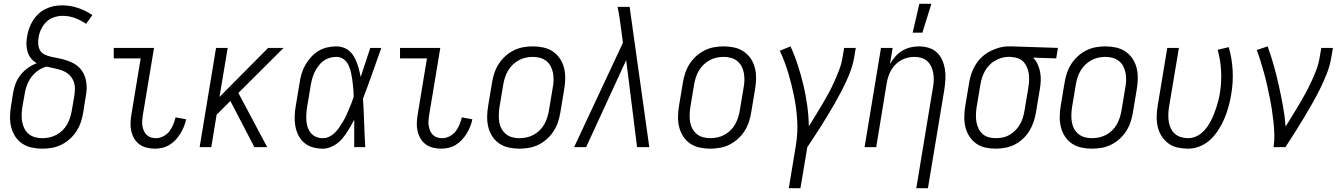

<svg xmlns="http://www.w3.org/2000/svg" viewBox="-20 -771 7040 1006"><path d="M202 8Q173 8 145.5 2Q118 -4 96 -19Q74 -34 59.5 -56.5Q45 -79 38.5 -105.5Q32 -132 32.5 -160.5Q33 -189 38 -218L49 -286Q53 -311 62.5 -335Q72 -359 88.5 -379.5Q105 -400 127 -415.5Q149 -431 173 -440Q156 -449 143.5 -464Q131 -479 125 -498Q119 -517 118.5 -537.5Q118 -558 122 -579Q125 -600 132.5 -621.5Q140 -643 152 -662.5Q164 -682 181 -698Q198 -714 218.5 -724Q239 -734 261 -738.5Q283 -743 305 -743Q349 -743 389.5 -729Q430 -715 464 -692L431 -646Q405 -664 374 -676Q343 -688 308 -688Q286 -688 263 -680.5Q240 -673 223 -656.5Q206 -640 195.5 -618Q185 -596 182 -574Q179 -556 180.5 -538.5Q182 -521 190 -507Q198 -493 213.5 -485.5Q229 -478 246 -474Q263 -470 280 -467Q297 -464 313 -459.5Q329 -455 344.5 -449Q360 -443 374 -434Q388 -425 399 -413Q410 -401 417.5 -386.5Q425 -372 429 -355.5Q433 -339 434 -321.5Q435 -304 432.5 -286.5Q430 -269 427 -251L416 -182Q412 -157 404 -132.5Q396 -108 381.5 -85Q367 -62 346.5 -43.5Q326 -25 302 -13Q278 -1 252.5 3.5Q227 8 202 8ZM202 -47Q220 -47 239 -51Q258 -55 275.5 -64.5Q293 -74 307.5 -88Q322 -102 331.5 -119Q341 -136 347 -154.5Q353 -173 356 -191L368 -260Q372 -283 372.5 -305Q373 -327 365 -346.5Q357 -366 341.5 -380Q326 -394 306 -401.5Q286 -409 265 -413Q244 -417 223 -422Q199 -415 178.5 -400.5Q158 -386 143.5 -366Q129 -346 120.5 -323Q112 -300 109 -277L97 -209Q94 -189 93.5 -169.5Q93 -150 96.5 -131.5Q100 -113 108.5 -96.5Q117 -80 131 -68.5Q145 -57 163.5 -52Q182 -47 202 -47Z M791 8Q769 8 747.5 2.5Q726 -3 709.5 -15.5Q693 -28 682.5 -46.5Q672 -65 667.5 -86Q663 -107 664 -129.5Q665 -152 669 -174L717 -465H576V-520H787L728 -165Q726 -151 725 -137Q724 -123 726.5 -110Q729 -97 734 -85Q739 -73 748.5 -64Q758 -55 770.5 -51Q783 -47 797 -47Q816 -47 835 -56.5Q854 -66 867 -82.5Q880 -99 887.5 -118Q895 -137 900 -156L955 -146Q951 -126 943.5 -107.5Q936 -89 925 -71Q914 -53 900 -38Q886 -23 868 -12Q850 -1 830 3.5Q810 8 791 8Z M1380 0H1313L1187 -242L1115 -170L1087 0H1026L1112 -520H1173L1130 -263L1385 -520H1466L1229 -284Z M1672 8Q1645 8 1619.5 1Q1594 -6 1574.5 -22.5Q1555 -39 1543.5 -62Q1532 -85 1527.5 -110.5Q1523 -136 1524 -163Q1525 -190 1530 -218L1550 -338Q1553 -361 1560 -384.5Q1567 -408 1579.5 -430Q1592 -452 1609.5 -471.5Q1627 -491 1648.5 -504Q1670 -517 1694.5 -522.5Q1719 -528 1742 -528Q1762 -528 1780 -521.5Q1798 -515 1812 -502.5Q1826 -490 1835 -474Q1844 -458 1850.5 -440.5Q1857 -423 1861.5 -405Q1866 -387 1870 -368Q1882 -406 1895 -444Q1908 -482 1920 -520H1978Q1954 -453 1930.5 -386.5Q1907 -320 1882 -254Q1886 -191 1888 -127Q1890 -63 1894 0H1836Q1836 -36 1836 -72Q1836 -108 1836 -144Q1827 -127 1817.5 -110Q1808 -93 1797 -76.5Q1786 -60 1773 -44.5Q1760 -29 1744 -17.5Q1728 -6 1709 1Q1690 8 1672 8ZM1672 -47Q1689 -47 1705.5 -55Q1722 -63 1735 -76Q1748 -89 1758 -104Q1768 -119 1777.5 -134.5Q1787 -150 1794 -166Q1801 -182 1808 -198Q1815 -214 1821.5 -230.5Q1828 -247 1833 -263Q1833 -279 1832 -295Q1831 -311 1829 -327Q1827 -343 1825 -358.5Q1823 -374 1819.5 -389Q1816 -404 1810.5 -419Q1805 -434 1796 -446Q1787 -458 1773 -465.5Q1759 -473 1742 -473Q1725 -473 1707.5 -468Q1690 -463 1675.5 -452.5Q1661 -442 1649.5 -427Q1638 -412 1630 -396Q1622 -380 1617 -363Q1612 -346 1609 -329L1589 -209Q1586 -190 1585 -172Q1584 -154 1585.5 -136Q1587 -118 1593 -101.5Q1599 -85 1610 -72.5Q1621 -60 1637 -53.5Q1653 -47 1672 -47Z M2291 8Q2269 8 2247.5 2.5Q2226 -3 2209.5 -15.5Q2193 -28 2182.5 -46.5Q2172 -65 2167.5 -86Q2163 -107 2164 -129.5Q2165 -152 2169 -174L2217 -465H2076V-520H2287L2228 -165Q2226 -151 2225 -137Q2224 -123 2226.5 -110Q2229 -97 2234 -85Q2239 -73 2248.5 -64Q2258 -55 2270.5 -51Q2283 -47 2297 -47Q2316 -47 2335 -56.5Q2354 -66 2367 -82.5Q2380 -99 2387.5 -118Q2395 -137 2400 -156L2455 -146Q2451 -126 2443.5 -107.5Q2436 -89 2425 -71Q2414 -53 2400 -38Q2386 -23 2368 -12Q2350 -1 2330 3.5Q2310 8 2291 8Z M2701 8Q2673 8 2645.5 2Q2618 -4 2596 -19Q2574 -34 2559.5 -56.5Q2545 -79 2538.5 -105.5Q2532 -132 2532.5 -160.5Q2533 -189 2538 -218L2558 -338Q2562 -363 2570 -387.5Q2578 -412 2592.5 -435Q2607 -458 2627.5 -476.5Q2648 -495 2672 -507Q2696 -519 2721.5 -523.5Q2747 -528 2772 -528Q2800 -528 2827.5 -522Q2855 -516 2877 -501Q2899 -486 2914 -463.5Q2929 -441 2935.5 -414.5Q2942 -388 2941.5 -359.5Q2941 -331 2936 -302L2916 -182Q2912 -157 2904 -132.5Q2896 -108 2881.5 -85Q2867 -62 2846.5 -43.5Q2826 -25 2802 -13Q2778 -1 2752 3.5Q2726 8 2701 8ZM2701 -47Q2720 -47 2739 -51Q2758 -55 2775.5 -64.5Q2793 -74 2807.5 -88Q2822 -102 2831.5 -119Q2841 -136 2847 -154.5Q2853 -173 2856 -191L2876 -311Q2880 -331 2880.5 -350.5Q2881 -370 2877.5 -388.5Q2874 -407 2865.5 -423.5Q2857 -440 2842.5 -451.5Q2828 -463 2809.5 -468Q2791 -473 2772 -473Q2753 -473 2734.5 -469Q2716 -465 2698.5 -455.5Q2681 -446 2666.5 -432Q2652 -418 2642 -401Q2632 -384 2626 -365.5Q2620 -347 2617 -329L2597 -209Q2594 -189 2593.5 -169.5Q2593 -150 2596 -131.5Q2599 -113 2608 -96.5Q2617 -80 2631 -68.5Q2645 -57 2663.5 -52Q2682 -47 2701 -47Z M2988 0 3244 -547 3232 -636Q3229 -661 3225 -686Q3221 -711 3216 -735H3279L3382 0H3318L3261 -456L3051 0Z M3701 8Q3673 8 3645.5 2Q3618 -4 3596 -19Q3574 -34 3559.5 -56.5Q3545 -79 3538.5 -105.5Q3532 -132 3532.5 -160.5Q3533 -189 3538 -218L3558 -338Q3562 -363 3570 -387.5Q3578 -412 3592.5 -435Q3607 -458 3627.5 -476.5Q3648 -495 3672 -507Q3696 -519 3721.5 -523.5Q3747 -528 3772 -528Q3800 -528 3827.5 -522Q3855 -516 3877 -501Q3899 -486 3914 -463.5Q3929 -441 3935.5 -414.5Q3942 -388 3941.5 -359.5Q3941 -331 3936 -302L3916 -182Q3912 -157 3904 -132.5Q3896 -108 3881.5 -85Q3867 -62 3846.5 -43.5Q3826 -25 3802 -13Q3778 -1 3752 3.5Q3726 8 3701 8ZM3701 -47Q3720 -47 3739 -51Q3758 -55 3775.5 -64.5Q3793 -74 3807.5 -88Q3822 -102 3831.5 -119Q3841 -136 3847 -154.5Q3853 -173 3856 -191L3876 -311Q3880 -331 3880.5 -350.5Q3881 -370 3877.5 -388.5Q3874 -407 3865.5 -423.5Q3857 -440 3842.5 -451.5Q3828 -463 3809.5 -468Q3791 -473 3772 -473Q3753 -473 3734.5 -469Q3716 -465 3698.5 -455.5Q3681 -446 3666.5 -432Q3652 -418 3642 -401Q3632 -384 3626 -365.5Q3620 -347 3617 -329L3597 -209Q3594 -189 3593.5 -169.5Q3593 -150 3596 -131.5Q3599 -113 3608 -96.5Q3617 -80 3631 -68.5Q3645 -57 3663.5 -52Q3682 -47 3701 -47Z M4113 215 4150 -9Q4161 -75 4157 -140Q4153 -205 4140.5 -267Q4128 -329 4110 -389Q4092 -449 4066 -505L4122 -528Q4144 -480 4160.5 -429Q4177 -378 4189.5 -325.5Q4202 -273 4209.5 -218.5Q4217 -164 4218 -109Q4235 -137 4253 -166Q4271 -195 4288.5 -224.5Q4306 -254 4322 -283.5Q4338 -313 4351.5 -343.5Q4365 -374 4377 -405Q4389 -436 4394 -468L4403 -520H4464L4455 -468Q4450 -437 4439 -406Q4428 -375 4414 -345Q4400 -315 4384.5 -285.5Q4369 -256 4352.5 -227Q4336 -198 4318.5 -169.5Q4301 -141 4283.5 -112.5Q4266 -84 4247 -56Q4228 -28 4210 0L4174 215Z M4781 215 4868 -311Q4872 -331 4872.5 -350Q4873 -369 4870 -387Q4867 -405 4859.5 -421.5Q4852 -438 4839 -450Q4826 -462 4808.5 -467.5Q4791 -473 4771 -473Q4754 -473 4736.5 -469Q4719 -465 4702.5 -456Q4686 -447 4672.5 -433.5Q4659 -420 4649.5 -403.5Q4640 -387 4634.5 -370Q4629 -353 4626 -335L4571 0H4510L4596 -520H4657L4643 -435Q4654 -455 4670 -473.5Q4686 -492 4706.5 -504.5Q4727 -517 4749.5 -522.5Q4772 -528 4794 -528Q4821 -528 4846 -520.5Q4871 -513 4889 -496Q4907 -479 4917 -456Q4927 -433 4931 -407.5Q4935 -382 4933.5 -355.5Q4932 -329 4928 -302L4842 215ZM4762 -600 4797 -751H4860L4813 -600Z M5198 8Q5169 8 5142 2Q5115 -4 5094 -19.5Q5073 -35 5058.5 -57.5Q5044 -80 5038 -106.5Q5032 -133 5032.5 -161Q5033 -189 5038 -218L5058 -338Q5062 -362 5070 -386Q5078 -410 5092 -432.5Q5106 -455 5125.5 -473Q5145 -491 5168.5 -503Q5192 -515 5216.5 -521.5Q5241 -528 5266 -528H5281L5523 -520L5514 -465L5393 -469Q5408 -454 5417 -434Q5426 -414 5430 -392.5Q5434 -371 5433 -348Q5432 -325 5428 -302L5408 -182Q5404 -158 5396 -133.5Q5388 -109 5374 -86Q5360 -63 5340.5 -44.5Q5321 -26 5297.5 -14Q5274 -2 5248 3Q5222 8 5198 8ZM5198 -47Q5216 -47 5235 -51Q5254 -55 5270.5 -65Q5287 -75 5301 -89Q5315 -103 5324.5 -120Q5334 -137 5339.5 -155Q5345 -173 5348 -191L5368 -311Q5371 -330 5372 -348Q5373 -366 5370.5 -383.5Q5368 -401 5361.5 -417Q5355 -433 5344 -445.5Q5333 -458 5317 -464.5Q5301 -471 5282 -472L5272 -473H5263Q5245 -473 5227 -467.5Q5209 -462 5192.5 -452.5Q5176 -443 5162.5 -428.5Q5149 -414 5140 -397.5Q5131 -381 5125.5 -363.5Q5120 -346 5117 -329L5097 -209Q5094 -189 5093.5 -170Q5093 -151 5096 -132.5Q5099 -114 5107 -97.5Q5115 -81 5128.5 -69Q5142 -57 5160 -52Q5178 -47 5198 -47Z M5701 8Q5673 8 5645.5 2Q5618 -4 5596 -19Q5574 -34 5559.5 -56.5Q5545 -79 5538.5 -105.5Q5532 -132 5532.5 -160.5Q5533 -189 5538 -218L5558 -338Q5562 -363 5570 -387.5Q5578 -412 5592.5 -435Q5607 -458 5627.5 -476.5Q5648 -495 5672 -507Q5696 -519 5721.5 -523.5Q5747 -528 5772 -528Q5800 -528 5827.5 -522Q5855 -516 5877 -501Q5899 -486 5914 -463.5Q5929 -441 5935.5 -414.5Q5942 -388 5941.5 -359.5Q5941 -331 5936 -302L5916 -182Q5912 -157 5904 -132.5Q5896 -108 5881.5 -85Q5867 -62 5846.5 -43.5Q5826 -25 5802 -13Q5778 -1 5752 3.5Q5726 8 5701 8ZM5701 -47Q5720 -47 5739 -51Q5758 -55 5775.5 -64.5Q5793 -74 5807.5 -88Q5822 -102 5831.5 -119Q5841 -136 5847 -154.5Q5853 -173 5856 -191L5876 -311Q5880 -331 5880.5 -350.5Q5881 -370 5877.5 -388.5Q5874 -407 5865.5 -423.5Q5857 -440 5842.5 -451.5Q5828 -463 5809.5 -468Q5791 -473 5772 -473Q5753 -473 5734.5 -469Q5716 -465 5698.5 -455.5Q5681 -446 5666.5 -432Q5652 -418 5642 -401Q5632 -384 5626 -365.5Q5620 -347 5617 -329L5597 -209Q5594 -189 5593.5 -169.5Q5593 -150 5596 -131.5Q5599 -113 5608 -96.5Q5617 -80 5631 -68.5Q5645 -57 5663.5 -52Q5682 -47 5701 -47Z M6205 8Q6177 8 6150 2Q6123 -4 6102 -19.5Q6081 -35 6066.5 -57.5Q6052 -80 6046 -106.5Q6040 -133 6040.5 -161Q6041 -189 6046 -218L6096 -520H6157L6105 -209Q6102 -189 6101.5 -170Q6101 -151 6104 -132.5Q6107 -114 6115 -97.5Q6123 -81 6136.5 -69.5Q6150 -58 6168 -52.5Q6186 -47 6205 -47Q6224 -47 6243 -54.5Q6262 -62 6277 -75Q6292 -88 6304 -104.5Q6316 -121 6325 -138.5Q6334 -156 6341 -174Q6348 -192 6354 -210.5Q6360 -229 6364.5 -247.5Q6369 -266 6372 -285Q6381 -343 6378 -400Q6375 -457 6360 -510L6418 -524Q6435 -466 6438.5 -403Q6442 -340 6431 -276Q6426 -245 6417.5 -214Q6409 -183 6396.5 -152.5Q6384 -122 6366 -93.5Q6348 -65 6324 -41.5Q6300 -18 6268.5 -5Q6237 8 6205 8Z M6653 0Q6658 -34 6657 -67Q6656 -100 6652.5 -132.5Q6649 -165 6644 -197.5Q6639 -230 6632.5 -261.5Q6626 -293 6619 -324.5Q6612 -356 6603.5 -387Q6595 -418 6585.5 -448.5Q6576 -479 6565 -509L6622 -528Q6640 -478 6654.5 -426.5Q6669 -375 6680.5 -322.5Q6692 -270 6702 -216.5Q6712 -163 6716 -108Q6734 -137 6752 -166Q6770 -195 6787.5 -224.5Q6805 -254 6821 -283.5Q6837 -313 6851 -343.5Q6865 -374 6877 -405Q6889 -436 6894 -468L6903 -520H6964L6955 -468Q6948 -426 6932 -385.5Q6916 -345 6896.5 -305.5Q6877 -266 6855 -227.5Q6833 -189 6810 -150.5Q6787 -112 6763 -74.5Q6739 -37 6715 0Z"/></svg>

Font: Iosevka Light
Style: Italic
Weight: 300
Italic angle: -9°
Monospace: yes
Designer: Belleve Invis
Foundry: Belleve Invis
Version: Version 32.5.0; ttfautohint (v1.8.4)